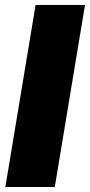

<svg xmlns="http://www.w3.org/2000/svg" viewBox="-20 -747 360 767"><path d="M319.6 -727.3 198.9 0H1.4L122.2 -727.3Z"/></svg>

Font: Inter P Black
Style: Italic
Weight: 900
Italic angle: -9.40001°
Designer: Rasmus Andersson
Foundry: rsms
Version: Version 3.018;git-588b23468